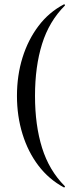

<svg xmlns="http://www.w3.org/2000/svg" viewBox="-20 -745 349 883"><path d="M58 -304Q58 -398 83.5 -480Q109 -562 157 -625.5Q205 -689 274 -725Q276 -726 278 -723.5Q280 -721 278 -719Q206 -647 173.5 -543Q141 -439 141 -304Q141 -169 173.5 -65Q206 39 278 111Q280 112 278 115Q276 118 274 117Q205 80 157 17Q109 -46 83.5 -128.5Q58 -211 58 -304Z"/></svg>

Font: Cormorant Garamond Light Medium
Style: Regular
Weight: 500
Version: Version 4.001